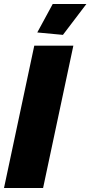

<svg xmlns="http://www.w3.org/2000/svg" viewBox="-23 -938 451 958"><path d="M148 -710H343L192 0H-3ZM291 -764 163 -776 240 -918H408Z"/></svg>

Font: Raleway Thin Black
Style: Italic
Weight: 900
Italic angle: -12°
Version: Version 4.026